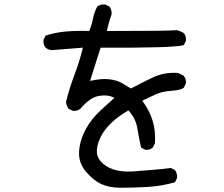

<svg xmlns="http://www.w3.org/2000/svg" viewBox="-20 -798 1040 890"><path d="M538.1 72.3Q488.3 72.3 450.7 55.7Q413.1 39.1 377.9 -2.9Q342.8 -44.9 346.7 -97.2Q350.6 -149.4 377 -198.2Q403.3 -247.1 448.2 -288.1L510.7 -344.7Q479.5 -360.4 438.5 -353.5Q397.5 -346.7 352.5 -293.9Q338.9 -282.2 317.4 -284.2L297.9 -293.9Q288.1 -307.6 286.1 -325.2Q301.8 -389.6 325.2 -451.2Q348.6 -512.7 364.3 -577.1L218.8 -565.4Q203.1 -567.4 191.4 -577.1Q179.7 -590.8 181.6 -613.3L191.4 -632.8Q238.3 -648.4 289.6 -652.3Q340.8 -656.2 393.6 -654.3Q405.3 -681.6 411.1 -711.9Q417 -742.2 430.7 -767.6Q446.3 -779.3 467.8 -777.3L487.3 -767.6Q499 -752 497.1 -730.5Q483.4 -693.4 475.6 -654.3Q767.6 -654.3 798.8 -658.2Q816.4 -654.3 832 -644.5Q843.8 -630.9 841.8 -608.4L832 -588.9Q785.2 -575.2 446.3 -577.1L397.5 -422.9Q448.2 -434.6 484.4 -430.7Q520.5 -426.8 543 -414.1Q565.4 -401.4 586.9 -387.7Q637.7 -415 689.5 -439.5Q741.2 -463.9 804.7 -460L830.1 -448.2Q843.8 -432.6 841.8 -411.1L832 -391.6Q818.4 -379.9 773.9 -377Q729.5 -374 699.2 -359.4Q668.9 -344.7 639.6 -331.1Q672.9 -286.1 687.5 -238.3Q702.1 -190.4 698.2 -133.8L688.5 -114.3Q674.8 -101.6 653.3 -103.5L633.8 -114.3Q624 -159.2 616.2 -205.1Q608.4 -251 575.2 -286.1Q530.3 -260.7 496.1 -228.5Q461.9 -196.3 444.3 -158.2Q426.8 -120.1 429.2 -90.8Q431.6 -61.5 458.5 -38.6Q485.4 -15.6 523.4 -7.8Q561.5 0 603.5 -3.9Q645.5 -7.8 687.5 -10.7Q729.5 -13.7 771.5 -19.5L791 -9.8Q802.7 5.9 800.8 27.3L791 46.9Q729.5 64.5 666 68.4Q602.5 72.3 538.1 72.3Z"/></svg>

Font: NaikaiFont
Style: Regular-Lite
Weight: 400
Version: Version 1.67